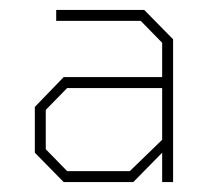

<svg xmlns="http://www.w3.org/2000/svg" viewBox="-20 -757 418 386"><path d="M108 -391 50 -450V-542L108 -602H306V-671L263 -715H93V-737H270L328 -678V-391H306V-450L248 -391ZM115 -413H241L306 -476V-580H115L72 -536V-457Z"/></svg>

Font: Tomorrow Thin
Style: Regular
Weight: 250
Designer: Tony de Marco, Monica Rizzolli
Foundry: Just in Type
Version: Version 2.002